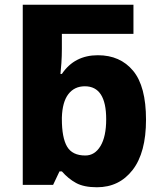

<svg xmlns="http://www.w3.org/2000/svg" viewBox="-20 -780 679 810"><path d="M241 -57H231L204 0H76V-760H543V-637H241V-574Q241 -544 239 -514Q237 -484 235 -468H241Q294 -547 393 -547Q487 -547 541.5 -481.5Q596 -416 596 -275Q596 -136 539.5 -63Q483 10 389 10Q334 10 301 -8Q268 -26 241 -57ZM428 -277Q428 -416 338 -416Q294 -416 268.5 -383Q243 -350 241 -284V-278Q241 -199 263 -161.5Q285 -124 340 -124Q380 -124 404 -164Q428 -204 428 -277Z"/></svg>

Font: Noto Sans UI ExtraBold
Style: Regular
Weight: 800
Designer: Monotype Design Team
Foundry: Monotype Imaging Inc.
Version: Version 1.001